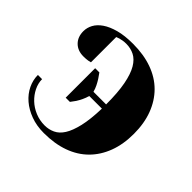

<svg xmlns="http://www.w3.org/2000/svg" viewBox="-138 -653 806 806"><g transform="rotate(45 265.0 -250.0)"><path d="M200 -495Q189 -495 180 -493.5Q171 -492 164 -490Q156 -487 150 -485V-335Q143 -333 137 -332Q131 -331 124.5 -330.5Q118 -330 110 -330Q76 -330 55.5 -350.5Q35 -371 35 -405Q35 -426 45.5 -445.5Q56 -465 78.5 -480.5Q101 -496 136 -505.5Q171 -515 220 -515Q284 -515 334 -497Q384 -479 418.5 -444.5Q453 -410 471.5 -361Q490 -312 490 -250Q490 -188 471.5 -139Q453 -90 418.5 -55.5Q384 -21 334 -3Q284 15 220 15Q177 15 142 2Q107 -11 82 -32.5Q57 -54 43.5 -82Q30 -110 30 -140H55Q55 -116 66.5 -92.5Q78 -69 97.5 -50.5Q117 -32 143.5 -21Q170 -10 200 -10Q224 -10 245.5 -20Q267 -30 282.5 -54.5Q298 -79 308 -121.5Q318 -164 320 -230H245Q241 -215 234.5 -201.5Q228 -188 221 -177Q213 -165 205 -155H180V-330H205Q213 -319 221 -307Q228 -296 234.5 -283Q241 -270 245 -255H320Q320 -326 311 -372.5Q302 -419 286 -446Q270 -473 248 -484Q226 -495 200 -495Z"/></g></svg>

Font: Yeseva One
Style: Regular
Weight: 400
Designer: Jovanny Lemonad
Foundry: Jovanny Lemonad
Version: Version 2.001; ttfautohint (v0.91) -l 8 -r 50 -G 200 -x 0 -w